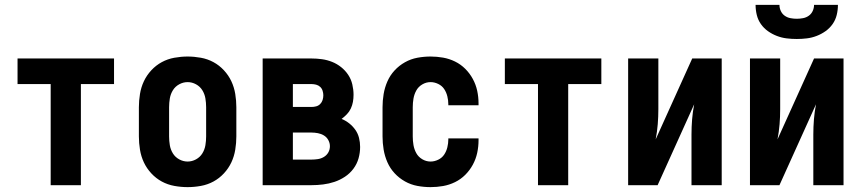

<svg xmlns="http://www.w3.org/2000/svg" viewBox="-20 -760 3540 788"><path d="M188 0V-415H52V-520H448V-415H312V0Z M750 8Q723 8 695.5 3Q668 -2 644 -15Q620 -28 601 -48.5Q582 -69 570.5 -93.5Q559 -118 554.5 -145.5Q550 -173 550 -200V-320Q550 -347 554.5 -374.5Q559 -402 570.5 -426.5Q582 -451 601 -471.5Q620 -492 644 -505Q668 -518 695.5 -523Q723 -528 750 -528Q777 -528 804.5 -523Q832 -518 856 -505Q880 -492 899 -471.5Q918 -451 929.5 -426.5Q941 -402 945.5 -374.5Q950 -347 950 -320V-200Q950 -173 945.5 -145.5Q941 -118 929.5 -93.5Q918 -69 899 -48.5Q880 -28 856 -15Q832 -2 804.5 3Q777 8 750 8ZM750 -97Q768 -97 784.5 -106Q801 -115 810.5 -130.5Q820 -146 823 -164Q826 -182 826 -200V-320Q826 -338 823 -356Q820 -374 810.5 -389.5Q801 -405 784.5 -414Q768 -423 750 -423Q732 -423 715.5 -414Q699 -405 689.5 -389.5Q680 -374 677 -356Q674 -338 674 -320V-200Q674 -182 677 -164Q680 -146 689.5 -130.5Q699 -115 715.5 -106Q732 -97 750 -97Z M1058 0V-520H1258Q1280 -520 1301.5 -517Q1323 -514 1343 -506Q1363 -498 1380 -484.5Q1397 -471 1409 -453Q1421 -435 1426 -413.5Q1431 -392 1431 -371Q1431 -356 1428.5 -342Q1426 -328 1420 -315Q1414 -302 1404 -291.5Q1394 -281 1382 -272Q1399 -265 1413.5 -253.5Q1428 -242 1438.5 -227Q1449 -212 1453.5 -194Q1458 -176 1458 -157Q1458 -133 1451.5 -110Q1445 -87 1430.5 -67.5Q1416 -48 1395.5 -34.5Q1375 -21 1352.5 -13.5Q1330 -6 1306 -3Q1282 0 1258 0ZM1182 -321H1258Q1268 -321 1277.5 -323.5Q1287 -326 1294 -333Q1301 -340 1304 -349.5Q1307 -359 1307 -369Q1307 -378 1304 -387.5Q1301 -397 1294 -403.5Q1287 -410 1277.5 -412.5Q1268 -415 1258 -415H1182ZM1182 -105H1258Q1271 -105 1284.5 -107Q1298 -109 1309.5 -116Q1321 -123 1327.5 -134.5Q1334 -146 1334 -160Q1334 -173 1327.5 -185Q1321 -197 1309.5 -204Q1298 -211 1284.5 -213.5Q1271 -216 1258 -216H1182Z M1747 8Q1720 8 1693 3Q1666 -2 1642 -15.5Q1618 -29 1599.5 -49Q1581 -69 1570 -94Q1559 -119 1554.5 -146Q1550 -173 1550 -200V-320Q1550 -347 1554.5 -374Q1559 -401 1570 -426Q1581 -451 1599.5 -471Q1618 -491 1642 -504.5Q1666 -518 1693 -523Q1720 -528 1747 -528Q1773 -528 1798.5 -523.5Q1824 -519 1847.5 -507.5Q1871 -496 1889.5 -477.5Q1908 -459 1920.5 -436Q1933 -413 1938.5 -387.5Q1944 -362 1944 -336V-328H1820V-332Q1820 -348 1816 -364.5Q1812 -381 1803 -394.5Q1794 -408 1778.5 -415.5Q1763 -423 1747 -423Q1729 -423 1713 -413.5Q1697 -404 1688.5 -388.5Q1680 -373 1677 -355.5Q1674 -338 1674 -320V-200Q1674 -182 1677 -164.5Q1680 -147 1688.5 -131.5Q1697 -116 1713 -106.5Q1729 -97 1747 -97Q1763 -97 1778.5 -104.5Q1794 -112 1803 -125.5Q1812 -139 1816 -155.5Q1820 -172 1820 -188V-192H1944V-184Q1944 -158 1938.5 -132.5Q1933 -107 1920.5 -84Q1908 -61 1889.5 -42.5Q1871 -24 1847.5 -12.5Q1824 -1 1798.5 3.5Q1773 8 1747 8Z M2188 0V-415H2052V-520H2448V-415H2312V0Z M2558 0V-520H2682V-312Q2682 -281 2679.5 -250Q2677 -219 2671 -188L2821 -520H2942V0H2818V-208Q2818 -239 2820.5 -270Q2823 -301 2829 -332L2679 0Z M3058 0V-520H3182V-312Q3182 -281 3179.5 -250Q3177 -219 3171 -188L3321 -520H3442V0H3318V-208Q3318 -239 3320.5 -270Q3323 -301 3329 -332L3179 0ZM3250 -600Q3229 -600 3208.5 -602.5Q3188 -605 3168.5 -612.5Q3149 -620 3132 -632Q3115 -644 3103 -661Q3091 -678 3086 -698.5Q3081 -719 3081 -740H3179Q3179 -727 3184.5 -715Q3190 -703 3200.5 -695.5Q3211 -688 3224 -685.5Q3237 -683 3250 -683Q3263 -683 3276 -685.5Q3289 -688 3299.5 -695.5Q3310 -703 3315.5 -715Q3321 -727 3321 -740H3419Q3419 -719 3414 -698.5Q3409 -678 3397 -661Q3385 -644 3368 -632Q3351 -620 3331.5 -612.5Q3312 -605 3291.5 -602.5Q3271 -600 3250 -600Z"/></svg>

Font: Iosevka Extrabold
Style: Regular
Weight: 800
Monospace: yes
Designer: Belleve Invis
Foundry: Belleve Invis
Version: Version 32.5.0; ttfautohint (v1.8.4)